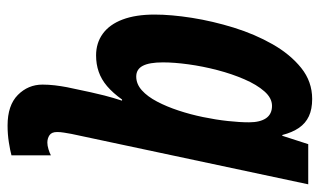

<svg xmlns="http://www.w3.org/2000/svg" viewBox="-187 -408 836 502"><g transform="rotate(90 231.0 -157.0)"><path d="M308.1 241.2Q255.4 241.2 228.3 214.4Q201.2 187.5 201.2 149.9Q201.2 134.3 203.1 117.7Q205.1 101.1 208 85.9L221.2 23.9Q224.1 10.3 229.7 -12Q235.4 -34.2 243.2 -58.1H240.2Q223.1 -34.2 205.3 -19Q187.5 -3.9 167.7 2.9Q147.9 9.8 125 9.8Q92.3 9.8 68.1 -7.8Q43.9 -25.4 31 -59.6Q18.1 -93.8 18.1 -143.1Q18.1 -186.5 26.6 -240.7Q35.2 -294.9 52.2 -350.1Q69.3 -405.3 95.7 -451.7Q122.1 -498 157.7 -526.6Q193.4 -555.2 238.8 -555.2Q265.6 -555.2 283.9 -546.6Q302.2 -538.1 314.2 -520.8Q326.2 -503.4 333 -477.1H335L356.9 -544.9H461.9L330.1 74.2Q328.1 85 326.7 94Q325.2 103 325.2 111.8Q325.2 126 333.5 131.6Q341.8 137.2 353 137.2Q360.4 137.2 370.1 134.3Q379.9 131.3 386.2 127.9V231Q374 234.4 352.5 237.8Q331.1 241.2 308.1 241.2ZM180.2 -95.2Q199.7 -95.2 216.1 -109.9Q232.4 -124.5 245.6 -149.7Q258.8 -174.8 269 -205.8Q279.3 -236.8 286.1 -270Q293 -303.2 296.4 -334.5Q299.8 -365.7 299.8 -390.1Q299.8 -418.9 289.1 -434.6Q278.3 -450.2 256.8 -450.2Q236.3 -450.2 218.8 -430.2Q201.2 -410.2 187.3 -377.9Q173.3 -345.7 163.3 -307.4Q153.3 -269 148.2 -231.7Q143.1 -194.3 143.1 -165Q143.1 -129.4 152.1 -112.3Q161.1 -95.2 180.2 -95.2Z"/></g></svg>

Font: Open Sans Condensed
Style: Italic
Weight: 400
Width: 3
Italic angle: -12°
Designer: Monotype Design Team
Foundry: Monotype Imaging Inc.
Version: Version 3.000